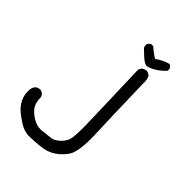

<svg xmlns="http://www.w3.org/2000/svg" viewBox="-213 -595 926 926"><g transform="rotate(45 250.0 -132.0)"><path d="M150.4 233.4Q122.1 230.5 96.7 214.8Q71.3 199.2 48.8 180.7Q26.4 162.1 12.7 134.8Q-1 107.4 2 70.3Q3.9 55.7 13.7 44.9Q24.4 35.2 43 36.1L58.6 44.9Q68.4 57.6 66.4 75.2Q70.3 110.4 90.3 130.4Q110.4 150.4 134.8 162.1Q159.2 173.8 185.5 170.4Q211.9 167 236.8 164.6Q261.7 162.1 285.2 138.7Q308.6 115.2 312 85.4Q315.4 55.7 314.9 12.7Q314.5 -30.3 303.7 -366.2L312.5 -381.8Q325.2 -391.6 342.8 -390.6L359.4 -381.8Q370.1 -361.3 368.2 -335Q375 -68.4 377.4 -25.4Q379.9 17.6 378.4 56.2Q377 94.7 368.7 127Q360.4 159.2 324.2 190.4Q288.1 221.7 242.7 227.5Q197.3 233.4 150.4 233.4ZM318.4 -406.2Q298.8 -413.1 282.7 -428.2Q266.6 -443.4 251 -458Q244.1 -467.8 246.1 -480.5Q251 -492.2 261.7 -497.1H275.4Q298.8 -475.6 325.2 -460Q355.5 -482.4 391.6 -492.2Q403.3 -487.3 408.2 -475.6V-461.9Q382.8 -435.5 359.4 -422.4Q335.9 -409.2 318.4 -406.2Z"/></g></svg>

Font: JasonHandwriting1
Style: Regular
Weight: 400
Version: Version 1.48.20